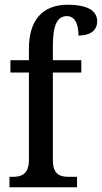

<svg xmlns="http://www.w3.org/2000/svg" viewBox="-20 -790 430 810"><path d="M20 0H305V-44H270C235 -44 203 -53 203 -114V-484H323V-536H203V-595C203 -679 219 -722 262 -722C301 -722 311 -679 311 -640C365 -640 390 -665 390 -700C390 -738 360 -770 266 -770C158 -770 102 -704 102 -584V-536H24V-484H102V-114C102 -53 67 -44 35 -44H20Z"/></svg>

Font: Noto Serif Sinhala Condensed Medium
Style: Regular
Weight: 500
Width: 3
Designer: Jelle Bosma - Monotype Design Team
Foundry: Monotype Imaging Inc.
Version: Version 2.007